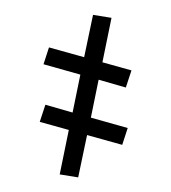

<svg xmlns="http://www.w3.org/2000/svg" viewBox="-96 -541 692 776"><g transform="rotate(-15 250.0 -152.5)"><path d="M136 157 67 126 149 -38 44 -100 84 -161 182 -102 252 -242 119 -321 158 -381 285 -306 364 -462 433 -431 351 -267 456 -205 416 -144 318 -203 248 -63 381 16 342 76 215 1Z"/></g></svg>

Font: Iosevka Term SS14
Style: Regular
Weight: 400
Monospace: yes
Designer: Belleve Invis
Foundry: Belleve Invis
Version: Version 24.1.1; ttfautohint (v1.8.4)